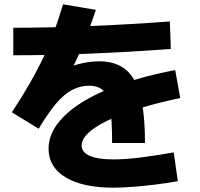

<svg xmlns="http://www.w3.org/2000/svg" viewBox="-20 -842 920 883"><path d="M495.6 -184.4Q495.6 -290 486.7 -347.2Q477.8 -404.4 454.4 -426.1Q431.1 -447.8 390 -447.8Q348.9 -447.8 311.7 -428.3Q274.4 -408.9 237.8 -365.6Q201.1 -322.2 157.8 -250L34.4 -325.6Q80 -394.4 113.9 -453.3Q147.8 -512.2 175.6 -569.4Q203.3 -626.7 225.6 -687.8Q247.8 -748.9 270 -822.2L421.1 -796.7Q394.4 -716.7 366.7 -647.8Q338.9 -578.9 305.6 -514.4L286.7 -527.8Q321.1 -543.3 360.6 -551.7Q400 -560 436.7 -560Q511.1 -560 557.8 -522.2Q604.4 -484.4 625.6 -401.7Q646.7 -318.9 646.7 -184.4ZM203.3 -157.8Q203.3 -216.7 242.8 -270.6Q282.2 -324.4 356.7 -371.1Q431.1 -417.8 539.4 -455.6Q647.8 -493.3 785.6 -520L808.9 -391.1Q702.2 -368.9 618.3 -342.8Q534.4 -316.7 476.1 -288.3Q417.8 -260 386.7 -231.1Q355.6 -202.2 355.6 -172.2Q355.6 -141.1 393.3 -125Q431.1 -108.9 503.3 -108.9Q554.4 -108.9 622.2 -117.2Q690 -125.6 778.9 -141.1L797.8 -8.9Q750 0 696.1 6.7Q642.2 13.3 591.7 17.2Q541.1 21.1 501.1 21.1Q361.1 21.1 282.2 -26.1Q203.3 -73.3 203.3 -157.8ZM41.1 -714.4Q366.7 -714.4 761.1 -743.3L765.6 -616.7Q367.8 -587.8 41.1 -587.8Z"/></svg>

Font: Paperlogy 8 ExtraBold
Style: Regular
Weight: 800
Designer: redesigned by Lee Juim, glyphs from Gmarket Sans & Montserrat
Foundry: PT&
Version: Version 1.001